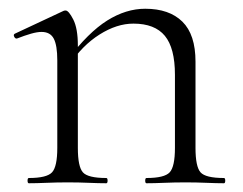

<svg xmlns="http://www.w3.org/2000/svg" viewBox="-20 -419 555 439"><path d="M315 0Q312 0 312 -6Q312 -12 315 -12Q356 -12 368 -25Q380 -38 380 -81V-248Q380 -309 357 -337Q334 -365 285 -365Q247 -365 207.5 -340Q168 -315 139 -271L135 -283Q182 -345 225 -372Q268 -399 312 -399Q367 -399 397 -369.5Q427 -340 427 -278V-81Q427 -38 438.5 -25Q450 -12 492 -12Q495 -12 495 -6Q495 0 492 0Q475 0 452 -1Q429 -2 404 -2Q379 -2 355.5 -1Q332 0 315 0ZM46 0Q43 0 43 -6Q43 -12 46 -12Q87 -12 99 -25Q111 -38 111 -81V-281Q111 -315 103 -330.5Q95 -346 75 -346Q65 -346 51 -342Q37 -338 19 -331Q15 -330 12.5 -335Q10 -340 14 -342L125 -394Q127 -395 130 -395Q137 -395 147.5 -374.5Q158 -354 158 -315V-81Q158 -38 169.5 -25Q181 -12 223 -12Q226 -12 226 -6Q226 0 223 0Q206 0 183 -1Q160 -2 135 -2Q110 -2 86.5 -1Q63 0 46 0Z"/></svg>

Font: Cormorant Light
Style: Regular
Weight: 300
Designer: Christian Thalmann (Catharsis Fonts)
Foundry: Catharsis Fonts
Version: Version 4.000